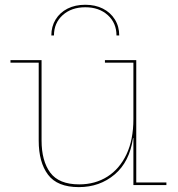

<svg xmlns="http://www.w3.org/2000/svg" viewBox="-20 -777 748 806"><path d="M480.5 -628H469Q469 -680.5 432.5 -713.5Q396 -746.5 338 -746.5Q280 -746.5 243.2 -713.5Q206.5 -680.5 206.5 -628H195.5Q195.5 -666 213.5 -695.2Q231.5 -724.5 263.5 -740.8Q295.5 -757 338 -757Q380 -757 412 -740.8Q444 -724.5 462.2 -695.2Q480.5 -666 480.5 -628ZM540 -514H420.5V-524.5H552V-11H678.5V0H540ZM154.5 -524.5V-187.5Q154.5 -101.5 191 -52.2Q227.5 -3 312.5 -3Q379.5 -3 430.8 -35.5Q482 -68 511 -129.2Q540 -190.5 540 -277L546.5 -197.5H538.5Q524 -97.5 461.2 -44.5Q398.5 8.5 311 8.5Q220.5 8.5 181.5 -43.8Q142.5 -96 142.5 -186.5V-514H24V-524.5Z"/></svg>

Font: Hepta Slab ExtraLight Thin
Style: Regular
Weight: 250
Version: Version 1.102